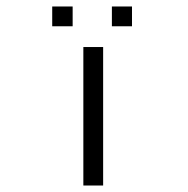

<svg xmlns="http://www.w3.org/2000/svg" viewBox="-20 -621 580 592"><path d="M141 -601H204V-540H141ZM325 -601H387V-540H325ZM237 -476H298V-49H237Z"/></svg>

Font: ibm3270
Style: Regular
Weight: 400
Monospace: yes
Version: Version 2.0.3